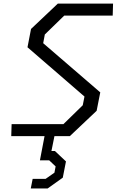

<svg xmlns="http://www.w3.org/2000/svg" viewBox="-20 -750 660 1058"><path d="M42 0H225.5L200 133.5H251L286.5 167L280 201.5L231.5 235.5H160L149.5 288.5H242.5L326 229L343.5 139.5L282.5 82H263.5L280 0H365L512.5 -139.5L532.5 -241L218 -512L227 -560L334 -664H601L603 -730H298.5L151 -590.5L131.5 -489.5L445.5 -218L436 -170L329.5 -66H44Z"/></svg>

Font: Monaspace Krypton Light
Style: Italic
Weight: 300
Italic angle: -11°
Designer: Riley Cran & the Lettermatic Team
Foundry: Lettermatic
Version: Version 1.101 (Monaspace Krypton)